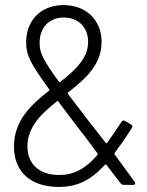

<svg xmlns="http://www.w3.org/2000/svg" viewBox="-20 -728 577 756"><path d="M510 -12C486 -46 461 -79 432 -119C430 -121 430 -123 431 -125C452 -153 475 -186 499 -224C503 -230 502 -234 496 -238L472 -252C467 -255 462 -254 459 -249C438 -217 419 -189 402 -166C400 -163 398 -163 396 -166L334 -245L247 -359C246 -361 246 -363 248 -364C316 -417 380 -473 380 -563C380 -650 318 -708 230 -708C142 -708 83 -649 83 -561C83 -512 98 -480 174 -376C175 -374 175 -372 173 -371C103 -316 35 -254 35 -151C35 -47 106 8 211 8C283 8 336 -17 393 -79C395 -81 398 -81 399 -79L455 -6C458 -2 463 0 468 0H504C509 0 512 -2 512 -6C512 -8 512 -10 510 -12ZM231 -659C288 -659 327 -621 327 -563C327 -498 276 -452 218 -406C216 -404 214 -404 212 -406C146 -497 136 -522 136 -559C136 -621 175 -659 231 -659ZM213 -39C135 -39 87 -82 88 -154C89 -229 143 -280 204 -329C206 -331 208 -331 209 -329C234 -295 264 -256 299 -210C318 -187 332 -166 364 -124C365 -122 365 -120 364 -118C315 -62 270 -39 213 -39Z"/></svg>

Font: Barlow Semi Condensed Light
Style: Regular
Weight: 300
Width: 4
Designer: Jeremy Tribby
Foundry: Tribby Type
Version: Version 1.422;hotconv 1.0.109;makeotfexe 2.5.65596